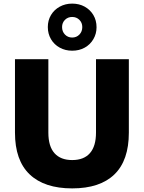

<svg xmlns="http://www.w3.org/2000/svg" viewBox="-20 -1033 797 1064"><path d="M380 11Q226 11 144.5 -66.5Q63 -144 63 -298V-705H248V-298Q248 -222 282 -184Q316 -146 380 -146Q445 -146 478.5 -184.5Q512 -223 512 -298V-705H694V-298Q694 -144 614 -66.5Q534 11 380 11ZM380 -752Q342 -752 311 -769Q280 -786 262.5 -816Q245 -846 245 -883Q245 -920 262.5 -949.5Q280 -979 311 -996Q342 -1013 380 -1013Q419 -1013 449.5 -996Q480 -979 497.5 -949.5Q515 -920 515 -882Q515 -846 497.5 -816Q480 -786 449.5 -769Q419 -752 380 -752ZM380 -825Q404 -825 420 -841.5Q436 -858 436 -883Q436 -907 420 -923Q404 -939 380 -939Q356 -939 340 -923Q324 -907 324 -883Q324 -858 340 -841.5Q356 -825 380 -825Z"/></svg>

Font: Nunito Sans 11pt Black
Style: Regular
Weight: 900
Version: Version 3.101;gftools[0.9.27]